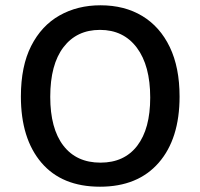

<svg xmlns="http://www.w3.org/2000/svg" viewBox="-20 -693 758 726"><path d="M358 13Q214 13 136.5 -78Q59 -169 59 -328Q59 -443 98 -519.5Q137 -596 205 -634.5Q273 -673 360 -673Q451 -673 518 -632.5Q585 -592 622 -515Q659 -438 659 -328Q659 -168 580 -77.5Q501 13 358 13ZM360 -78Q450 -78 499 -142Q548 -206 548 -324Q548 -445 497.5 -512.5Q447 -580 358 -580Q270 -580 220 -514.5Q170 -449 170 -327Q170 -207 219.5 -142.5Q269 -78 360 -78Z"/></svg>

Font: Bricolage Grotesque 12pt Medium
Style: Regular
Weight: 500
Designer: Mathieu Triay
Foundry: Atelier Triay
Version: Version 1.001; ttfautohint (v1.8.4.7-5d5b);gftools[0.9.33.de